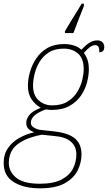

<svg xmlns="http://www.w3.org/2000/svg" viewBox="-61 -786 607 1046"><path d="M293 -616Q305 -637 322 -665Q339 -693 356 -720Q373 -747 384 -766H396V-753Q383 -722 368 -682Q353 -642 339 -606H293ZM157 240Q69 240 14 206Q-41 172 -41 102Q-41 54 -17 20Q7 -14 45 -35Q83 -56 125 -65Q106 -73 94 -84Q82 -95 82 -117Q82 -137 98 -158.5Q114 -180 161 -199Q133 -214 112 -243.5Q91 -273 91 -319Q91 -354 102 -393Q113 -432 136 -467Q159 -502 196.5 -524Q234 -546 288 -546Q315 -546 340.5 -538.5Q366 -531 382 -515Q408 -542 427.5 -554Q447 -566 470 -566Q487 -566 497 -556Q507 -546 507 -531Q507 -514 499 -507.5Q491 -501 480 -501Q480 -525 474.5 -532.5Q469 -540 457 -540Q443 -540 428.5 -529Q414 -518 396 -498Q406 -485 414.5 -463.5Q423 -442 423 -407Q423 -377 413.5 -339Q404 -301 381 -266.5Q358 -232 318.5 -209.5Q279 -187 220 -187Q213 -187 204 -188Q195 -189 189 -190Q107 -161 107 -117Q107 -101 124.5 -90.5Q142 -80 162 -78L236 -70Q313 -61 348 -31Q383 -1 383 55Q383 101 361.5 143.5Q340 186 290.5 213Q241 240 157 240ZM223 -212Q275 -212 308.5 -233.5Q342 -255 361 -287Q380 -319 387.5 -352Q395 -385 395 -409Q395 -467 364.5 -494Q334 -521 286 -521Q237 -521 205 -500.5Q173 -480 154 -448Q135 -416 127 -381.5Q119 -347 119 -319Q119 -267 149.5 -239.5Q180 -212 223 -212ZM156 215Q231 215 274.5 192Q318 169 336.5 132.5Q355 96 355 55Q355 12 325.5 -14Q296 -40 236 -45L167 -52Q81 -36 34 0.5Q-13 37 -13 102Q-13 149 27 182Q67 215 156 215Z"/></svg>

Font: Noto Serif Thin
Style: Italic
Weight: 100
Italic angle: -12°
Designer: Monotype Design Team
Foundry: Monotype Imaging Inc.
Version: Version 2.014; ttfautohint (v1.8.4.7-5d5b)